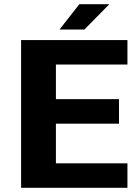

<svg xmlns="http://www.w3.org/2000/svg" viewBox="-20 -890 654 910"><path d="M584 -584H245V-420H544V-304H245V-116H584V0H80V-700H584ZM262 -750 356 -870H498L380 -750Z"/></svg>

Font: Fivo Sans Modern
Style: Regular
Weight: 700
Designer: Alexander Slobzheninov
Foundry: Alexander Slobzheninov
Version: 1.0